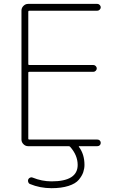

<svg xmlns="http://www.w3.org/2000/svg" viewBox="-20 -775 612 991"><path d="M482.4 -719.7H130.9Q126 -719.7 126 -714.8V-443.4Q126 -439.5 130.9 -439.5H461.9Q468.8 -439.5 474.1 -434.1Q479.5 -428.7 479.5 -421.9Q479.5 -415 474.1 -409.7Q468.8 -404.3 461.9 -404.3H130.9Q126 -404.3 126 -400.4V-58.6Q126 -54.7 130.9 -54.7H482.4Q490.2 -54.7 495.1 -49.8Q500 -44.9 500 -37.6Q500 -30.3 495.1 -25.4Q490.2 -20.5 482.4 -20.5H388.7Q384.8 -20.5 387.7 -16.6Q416 21.5 416 76.2Q416 94.7 409.7 113.8Q403.3 132.8 386.7 152.8Q370.1 172.9 333.5 184.6Q296.9 196.3 246.1 196.3Q186.5 196.3 134.8 174.8Q127.9 171.9 125.5 164.6Q123 157.2 126 150.4Q128.9 144.5 135.7 141.6Q142.6 138.7 148.4 141.6Q196.3 161.1 246.1 161.1Q380.9 161.1 380.9 76.2Q380.9 26.4 341.8 -17.6Q338.9 -20.5 334 -20.5H125Q111.3 -20.5 101.1 -30.8Q90.8 -41 90.8 -54.7V-720.7Q90.8 -734.4 101.1 -744.6Q111.3 -754.9 125 -754.9H482.4Q489.3 -754.9 494.6 -749.5Q500 -744.1 500 -737.3Q500 -730.5 494.6 -725.1Q489.3 -719.7 482.4 -719.7Z"/></svg>

Font: Gen Jyuu Gothic ExtraLight
Style: Regular
Weight: 100
Designer: [Source Han Sans]
Ryoko NISHIZUKA  (kana & ideographs); Paul D. Hunt (Latin, Greek & Cyrillic); Wenlong ZHANG  (bopomofo
Version: Version 1.002.20150607